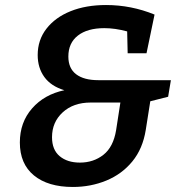

<svg xmlns="http://www.w3.org/2000/svg" viewBox="-20 -733 719 764"><path d="M270 11Q171 11 115 -35Q59 -81 59 -166Q59 -246 107.5 -301.5Q156 -357 236 -374Q183 -390 156.5 -426.5Q130 -463 130 -514Q130 -574 165 -619Q200 -664 261 -688.5Q322 -713 402 -713Q502 -713 595 -675L563 -521H488L486 -608Q438 -621 395 -621Q328 -621 290 -591.5Q252 -562 252 -508Q252 -461 283 -437.5Q314 -414 371 -414H660L649 -348L578 -330L560 -216Q548 -141 506.5 -90.5Q465 -40 403 -14.5Q341 11 270 11ZM298 -86Q352 -86 391.5 -117Q431 -148 442 -215L459 -325H341Q272 -325 229.5 -286Q187 -247 187 -187Q187 -137 217.5 -111.5Q248 -86 298 -86Z"/></svg>

Font: Bitter SemiBold
Style: Italic
Weight: 600
Italic angle: -9°
Designer: Sol Matas, and Bitter project Authors
Foundry: Sol Matas
Version: Version 2.001